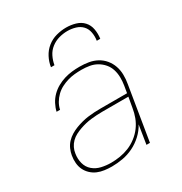

<svg xmlns="http://www.w3.org/2000/svg" viewBox="-174 -867 948 1002"><g transform="rotate(-30 300.0 -366.0)"><path d="M212 8Q190 8 168 5Q146 2 127 -6Q108 -14 92.5 -28.5Q77 -43 68 -61.5Q59 -80 57 -102Q55 -124 59 -147Q62 -165 70 -183.5Q78 -202 92 -217Q106 -232 123.5 -242.5Q141 -253 159.5 -260Q178 -267 197 -272Q216 -277 235 -279.5Q254 -282 273 -283Q292 -284 311 -284H471L478 -326Q482 -350 481.5 -374.5Q481 -399 474 -421Q467 -443 452 -460.5Q437 -478 417 -489.5Q397 -501 373.5 -505Q350 -509 325 -509Q305 -509 284 -507Q263 -505 242.5 -499Q222 -493 202.5 -483Q183 -473 167 -457.5Q151 -442 140 -423Q129 -404 125 -384H104Q109 -406 120.5 -428Q132 -450 149.5 -467.5Q167 -485 188.5 -497Q210 -509 233 -516Q256 -523 279 -525.5Q302 -528 325 -528Q353 -528 379.5 -523.5Q406 -519 429 -506.5Q452 -494 468.5 -474Q485 -454 493.5 -429.5Q502 -405 502.5 -377.5Q503 -350 498 -323L445 0H424L442 -113Q426 -83 399.5 -58.5Q373 -34 342 -19Q311 -4 278 2Q245 8 212 8ZM218 -11Q245 -11 272.5 -15.5Q300 -20 326 -30.5Q352 -41 375.5 -59Q399 -77 416 -100Q433 -123 443 -149.5Q453 -176 457 -203L468 -265H311Q294 -265 277 -264Q260 -263 242.5 -261Q225 -259 208 -255Q191 -251 174 -245Q157 -239 140.5 -230.5Q124 -222 111 -209Q98 -196 90 -179.5Q82 -163 80 -146Q75 -116 82.5 -88Q90 -60 111 -42Q132 -24 160.5 -17.5Q189 -11 218 -11ZM195 -600Q199 -629 213.5 -657Q228 -685 252.5 -704.5Q277 -724 307 -732Q337 -740 366 -740Q395 -740 422.5 -732Q450 -724 468 -704.5Q486 -685 491 -657Q496 -629 492 -600H471Q475 -625 470.5 -649.5Q466 -674 450.5 -690.5Q435 -707 411.5 -714Q388 -721 363 -721Q338 -721 312.5 -714Q287 -707 265.5 -690.5Q244 -674 232 -649.5Q220 -625 216 -600Z"/></g></svg>

Font: Iosevka SS04 Th Ex Obl
Style: Regular
Weight: 100
Width: 7
Italic angle: -9°
Monospace: yes
Designer: Belleve Invis
Foundry: Belleve Invis
Version: Version 19.0.0; ttfautohint (v1.8.4)